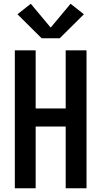

<svg xmlns="http://www.w3.org/2000/svg" viewBox="-20 -1003 540 1023"><path d="M59 0V-735H170V-425H330V-735H441V0H330V-329H170V0ZM202 -799 73 -927 144 -983 250 -856 356 -983 427 -927 298 -799Z"/></svg>

Font: Iosevka SS04
Style: Bold
Weight: 700
Monospace: yes
Designer: Belleve Invis
Foundry: Belleve Invis
Version: Version 19.0.0; ttfautohint (v1.8.4)